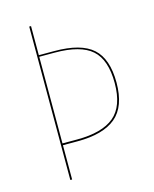

<svg xmlns="http://www.w3.org/2000/svg" viewBox="-105 -751 659 822"><g transform="rotate(-15 224.5 -340.0)"><path d="M403 -352Q403 -246 347 -199Q291 -152 177 -152H112V0H104V-680H112V-551H180Q299 -551 351 -504Q403 -457 403 -352ZM395 -352Q395 -455 345 -499.5Q295 -544 180 -544H112V-160H177Q288 -160 341.5 -204.5Q395 -249 395 -352Z"/></g></svg>

Font: Fira Sans Compressed Eight
Style: Regular
Weight: 100
Width: 1
Designer: bBox Type GmbH & Carrois Corporate GbR & Edenspiekermann AG
Foundry: bBox Type GmbH & Carrois Corporate GbR & Edenspiekermann AG
Version: Version 4.301